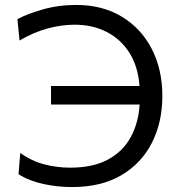

<svg xmlns="http://www.w3.org/2000/svg" viewBox="-20 -746 727 777"><path d="M271.5 11Q212 11 154.8 -1.5Q97.5 -14 55 -41L62 -127Q108.5 -94 159.5 -80.8Q210.5 -67.5 263.5 -67.5Q357 -67.5 417.8 -100.8Q478.5 -134 509.5 -191.8Q540.5 -249.5 545 -323H186.5V-398H544.5Q539 -476 504.2 -531.5Q469.5 -587 412.2 -616.5Q355 -646 282 -646Q229.5 -646 173.2 -631Q117 -616 59 -582L50.5 -668.5Q88 -689 152 -707.5Q216 -726 288.5 -726Q394 -726 472.2 -679Q550.5 -632 593.8 -548.8Q637 -465.5 637 -357.5Q637 -251.5 594.8 -168.2Q552.5 -85 471.2 -37Q390 11 271.5 11Z"/></svg>

Font: Heraclito
Style: Regular
Weight: 400
Designer: Kostas Bartsokas (font) & Cristiano Sobral (main changes)
Foundry: Kostas Bartsokas (font) & Cristiano Sobral (main changes)
Version: Version 1.00;July 8, 2020;FontCreator 13.0.0.2655 64-bit